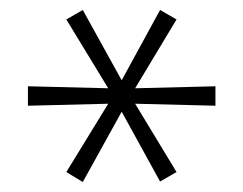

<svg xmlns="http://www.w3.org/2000/svg" viewBox="-20 -732 488 385"><path d="M146 -367 113 -387 197 -524 36 -520V-559L197 -555L113 -693L146 -712L224 -571L301 -712L334 -693L251 -555L412 -559V-520L251 -524L334 -387L301 -368L224 -508Z"/></svg>

Font: Nunito Sans ExtraLight
Style: Regular
Weight: 200
Designer: Vernon Adams
Foundry: Vernon Adams
Version: Version 3.006; ttfautohint (v1.8.3)